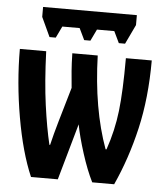

<svg xmlns="http://www.w3.org/2000/svg" viewBox="-53 -781 705 828"><g transform="rotate(5 300.0 -367.5)"><path d="M166 -608 190 -658H265L289 -608H316L340 -658H415L439 -608H466L506 -692V-735H100V-692L139 -608ZM228 0 297 -244Q307 -191 329.5 -120.5Q352 -50 377 0H472Q525 -116 556 -249.5Q587 -383 587 -546H475Q475 -403 465 -317Q455 -231 426 -147H422Q360 -317 353 -547H243Q244 -502 246.5 -470.5Q249 -439 253 -398L209 -247Q193 -192 182 -145H179Q162 -216 148.5 -314Q135 -412 130 -546H16Q16 -401 42 -251.5Q68 -102 112 0Z"/></g></svg>

Font: Noto Sans Mono UI
Style: Bold
Weight: 700
Designer: Monotype Design team
Foundry: Monotype Imaging Inc.
Version: 1.000